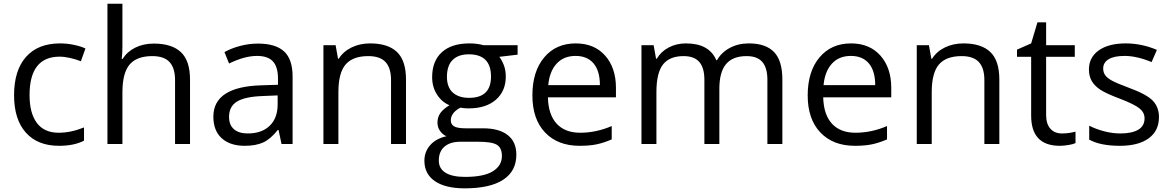

<svg xmlns="http://www.w3.org/2000/svg" viewBox="-20 -780 6344 1040"><path d="M299.8 9.8Q183.6 9.8 119.9 -61.8Q56.2 -133.3 56.2 -264.2Q56.2 -398.4 120.8 -471.7Q185.5 -544.9 305.2 -544.9Q343.8 -544.9 382.3 -536.6Q420.9 -528.3 442.9 -517.1L418 -448.2Q391.1 -459 359.4 -466.1Q327.6 -473.1 303.2 -473.1Q140.1 -473.1 140.1 -265.1Q140.1 -166.5 179.9 -113.8Q219.7 -61 297.9 -61Q364.7 -61 435.1 -89.8V-18.1Q381.3 9.8 299.8 9.8Z M928.2 0V-346.2Q928.2 -411.6 898.4 -443.8Q868.7 -476.1 805.2 -476.1Q720.7 -476.1 681.9 -430.2Q643.1 -384.3 643.1 -279.8V0H562V-759.8H643.1V-529.8Q643.1 -488.3 639.2 -460.9H644Q668 -499.5 712.2 -521.7Q756.3 -543.9 813 -543.9Q911.1 -543.9 960.2 -497.3Q1009.3 -450.7 1009.3 -349.1V0Z M1504.9 0 1488.8 -76.2H1484.9Q1444.8 -25.9 1405 -8.1Q1365.2 9.8 1305.7 9.8Q1226.1 9.8 1180.9 -31.2Q1135.7 -72.3 1135.7 -147.9Q1135.7 -310.1 1395 -317.9L1485.8 -320.8V-354Q1485.8 -417 1458.7 -447Q1431.6 -477.1 1372.1 -477.1Q1305.2 -477.1 1220.7 -436L1195.8 -498Q1235.4 -519.5 1282.5 -531.7Q1329.6 -543.9 1377 -543.9Q1472.7 -543.9 1518.8 -501.5Q1564.9 -459 1564.9 -365.2V0ZM1321.8 -57.1Q1397.5 -57.1 1440.7 -98.6Q1483.9 -140.1 1483.9 -214.8V-263.2L1402.8 -259.8Q1306.2 -256.3 1263.4 -229.7Q1220.7 -203.1 1220.7 -147Q1220.7 -103 1247.3 -80.1Q1273.9 -57.1 1321.8 -57.1Z M2098.1 0V-346.2Q2098.1 -411.6 2068.4 -443.8Q2038.6 -476.1 1975.1 -476.1Q1891.1 -476.1 1852.1 -430.7Q1813 -385.3 1813 -280.8V0H1731.9V-535.2H1797.9L1811 -461.9H1814.9Q1839.8 -501.5 1884.8 -523.2Q1929.7 -544.9 1984.9 -544.9Q2081.5 -544.9 2130.4 -498.3Q2179.2 -451.7 2179.2 -349.1V0Z M2783.7 -535.2V-483.9L2684.6 -472.2Q2698.2 -455.1 2709 -427.5Q2719.7 -399.9 2719.7 -365.2Q2719.7 -286.6 2666 -239.7Q2612.3 -192.9 2518.6 -192.9Q2494.6 -192.9 2473.6 -196.8Q2421.9 -169.4 2421.9 -127.9Q2421.9 -106 2439.9 -95.5Q2458 -85 2502 -85H2596.7Q2683.6 -85 2730.2 -48.3Q2776.9 -11.7 2776.9 58.1Q2776.9 147 2705.6 193.6Q2634.3 240.2 2497.6 240.2Q2392.6 240.2 2335.7 201.2Q2278.8 162.1 2278.8 90.8Q2278.8 42 2310.1 6.3Q2341.3 -29.3 2397.9 -42Q2377.4 -51.3 2363.5 -70.8Q2349.6 -90.3 2349.6 -116.2Q2349.6 -145.5 2365.2 -167.5Q2380.9 -189.5 2414.6 -210Q2373 -227.1 2346.9 -268.1Q2320.8 -309.1 2320.8 -361.8Q2320.8 -449.7 2373.5 -497.3Q2426.3 -544.9 2522.9 -544.9Q2564.9 -544.9 2598.6 -535.2ZM2356.9 89.8Q2356.9 133.3 2393.6 155.8Q2430.2 178.2 2498.5 178.2Q2600.6 178.2 2649.7 147.7Q2698.7 117.2 2698.7 64.9Q2698.7 21.5 2671.9 4.6Q2645 -12.2 2570.8 -12.2H2473.6Q2418.5 -12.2 2387.7 14.2Q2356.9 40.5 2356.9 89.8ZM2400.9 -363.8Q2400.9 -307.6 2432.6 -278.8Q2464.4 -250 2521 -250Q2639.6 -250 2639.6 -365.2Q2639.6 -485.8 2519.5 -485.8Q2462.4 -485.8 2431.6 -455.1Q2400.9 -424.3 2400.9 -363.8Z M3119.6 9.8Q3001 9.8 2932.4 -62.5Q2863.8 -134.8 2863.8 -263.2Q2863.8 -392.6 2927.5 -468.8Q2991.2 -544.9 3098.6 -544.9Q3199.2 -544.9 3257.8 -478.8Q3316.4 -412.6 3316.4 -304.2V-252.9H2947.8Q2950.2 -158.7 2995.4 -109.9Q3040.5 -61 3122.6 -61Q3209 -61 3293.5 -97.2V-24.9Q3250.5 -6.3 3212.2 1.7Q3173.8 9.8 3119.6 9.8ZM3097.7 -477.1Q3033.2 -477.1 2994.9 -435.1Q2956.5 -393.1 2949.7 -318.8H3229.5Q3229.5 -395.5 3195.3 -436.3Q3161.1 -477.1 3097.7 -477.1Z M4136.7 0V-348.1Q4136.7 -412.1 4109.4 -444.1Q4082 -476.1 4024.4 -476.1Q3948.7 -476.1 3912.6 -432.6Q3876.5 -389.2 3876.5 -298.8V0H3795.4V-348.1Q3795.4 -412.1 3768.1 -444.1Q3740.7 -476.1 3682.6 -476.1Q3606.4 -476.1 3571 -430.4Q3535.6 -384.8 3535.6 -280.8V0H3454.6V-535.2H3520.5L3533.7 -461.9H3537.6Q3560.5 -501 3602.3 -522.9Q3644 -544.9 3695.8 -544.9Q3821.3 -544.9 3859.9 -454.1H3863.8Q3887.7 -496.1 3933.1 -520.5Q3978.5 -544.9 4036.6 -544.9Q4127.4 -544.9 4172.6 -498.3Q4217.8 -451.7 4217.8 -349.1V0Z M4610.8 9.8Q4492.2 9.8 4423.6 -62.5Q4355 -134.8 4355 -263.2Q4355 -392.6 4418.7 -468.8Q4482.4 -544.9 4589.8 -544.9Q4690.4 -544.9 4749 -478.8Q4807.6 -412.6 4807.6 -304.2V-252.9H4439Q4441.4 -158.7 4486.6 -109.9Q4531.7 -61 4613.8 -61Q4700.2 -61 4784.7 -97.2V-24.9Q4741.7 -6.3 4703.4 1.7Q4665 9.8 4610.8 9.8ZM4588.9 -477.1Q4524.4 -477.1 4486.1 -435.1Q4447.8 -393.1 4440.9 -318.8H4720.7Q4720.7 -395.5 4686.5 -436.3Q4652.3 -477.1 4588.9 -477.1Z M5312 0V-346.2Q5312 -411.6 5282.2 -443.8Q5252.4 -476.1 5189 -476.1Q5105 -476.1 5065.9 -430.7Q5026.9 -385.3 5026.9 -280.8V0H4945.8V-535.2H5011.7L5024.9 -461.9H5028.8Q5053.7 -501.5 5098.6 -523.2Q5143.6 -544.9 5198.7 -544.9Q5295.4 -544.9 5344.2 -498.3Q5393.1 -451.7 5393.1 -349.1V0Z M5732.4 -57.1Q5753.9 -57.1 5773.9 -60.3Q5793.9 -63.5 5805.7 -66.9V-4.9Q5792.5 1.5 5766.8 5.6Q5741.2 9.8 5720.7 9.8Q5565.4 9.8 5565.4 -153.8V-472.2H5488.8V-511.2L5565.4 -544.9L5599.6 -659.2H5646.5V-535.2H5801.8V-472.2H5646.5V-157.2Q5646.5 -108.9 5669.4 -83Q5692.4 -57.1 5732.4 -57.1Z M6257.8 -146Q6257.8 -71.3 6202.1 -30.8Q6146.5 9.8 6045.9 9.8Q5939.5 9.8 5879.9 -23.9V-99.1Q5918.5 -79.6 5962.6 -68.4Q6006.8 -57.1 6047.9 -57.1Q6111.3 -57.1 6145.5 -77.4Q6179.7 -97.7 6179.7 -139.2Q6179.7 -170.4 6152.6 -192.6Q6125.5 -214.8 6046.9 -245.1Q5972.2 -272.9 5940.7 -293.7Q5909.2 -314.5 5893.8 -340.8Q5878.4 -367.2 5878.4 -403.8Q5878.4 -469.2 5931.6 -507.1Q5984.9 -544.9 6077.6 -544.9Q6164.1 -544.9 6246.6 -509.8L6217.8 -443.8Q6137.2 -477.1 6071.8 -477.1Q6014.2 -477.1 5984.9 -459Q5955.6 -440.9 5955.6 -409.2Q5955.6 -387.7 5966.6 -372.6Q5977.5 -357.4 6002 -343.8Q6026.4 -330.1 6095.7 -304.2Q6190.9 -269.5 6224.4 -234.4Q6257.8 -199.2 6257.8 -146Z"/></svg>

Font: HunimalSansv1.5
Style: Regular
Weight: 400
Foundry: Ascender Corporation
Version: Version 1.10